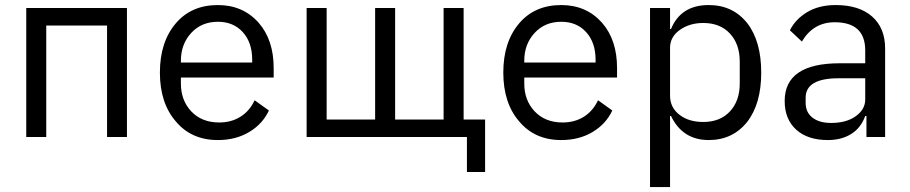

<svg xmlns="http://www.w3.org/2000/svg" viewBox="-20 -548 3641 768"><path d="M85 -516.1V0H165V-445.8H408.2V0H487.8V-516.1Z M851.6 12.2Q922.9 12.2 976.6 -19.8Q1030.3 -51.8 1055.7 -106L998.5 -147Q978.5 -104 941.9 -81.1Q905.3 -58.1 856.9 -58.1Q786.6 -58.1 744.6 -103Q703.6 -147 703.6 -213.9V-237.8H1074.7V-275.9Q1074.7 -388.2 1014.6 -457Q951.7 -527.8 851.6 -527.8Q745.6 -527.8 683.6 -455.1Q619.6 -380.4 619.6 -257.8Q619.6 -135.3 683.6 -62Q745.6 12.2 851.6 12.2ZM851.6 -460.9Q913.6 -460.9 951.2 -419.4Q988.8 -377.9 988.8 -309.1V-297.9H703.6V-305.2Q703.6 -372.1 745.6 -417Q786.6 -460.9 851.6 -460.9Z M1847.7 0V140.1H1920.4V-69.8H1834.5V-516.1H1754.4V-69.8H1560.5V-516.1H1480.5V-69.8H1286.6V-516.1H1206.5V0Z M2225.1 12.2Q2296.4 12.2 2350.1 -19.8Q2403.8 -51.8 2429.2 -106L2372.1 -147Q2352.1 -104 2315.4 -81.1Q2278.8 -58.1 2230.5 -58.1Q2160.2 -58.1 2118.2 -103Q2077.1 -147 2077.1 -213.9V-237.8H2448.2V-275.9Q2448.2 -388.2 2388.2 -457Q2325.2 -527.8 2225.1 -527.8Q2119.1 -527.8 2057.1 -455.1Q1993.2 -380.4 1993.2 -257.8Q1993.2 -135.3 2057.1 -62Q2119.1 12.2 2225.1 12.2ZM2225.1 -460.9Q2287.1 -460.9 2324.7 -419.4Q2362.3 -377.9 2362.3 -309.1V-297.9H2077.1V-305.2Q2077.1 -372.1 2119.1 -417Q2160.2 -460.9 2225.1 -460.9Z M2580.1 -516.1V200.2H2660.2V-84H2664.1Q2710.4 12.2 2814.9 12.2Q2911.1 12.2 2969.2 -61Q3024.9 -133.3 3024.9 -257.8Q3024.9 -382.8 2969.2 -455.1Q2911.6 -527.8 2814.9 -527.8Q2703.6 -527.8 2664.1 -432.1H2660.2V-516.1ZM2793 -60.1Q2735.8 -60.1 2699.2 -87.9Q2660.2 -117.2 2660.2 -165V-356.9Q2660.2 -400.4 2699.2 -428.2Q2738.3 -456.1 2793 -456.1Q2860.4 -456.1 2899.7 -413.8Q2939 -371.6 2939 -301.8V-213.9Q2939 -144.5 2899.7 -102.3Q2860.4 -60.1 2793 -60.1Z M3322.8 -527.8Q3416.5 -527.8 3468.5 -481.9Q3520.5 -436 3520.5 -354V0H3445.8V-84H3440.9Q3423.8 -36.6 3385 -12.2Q3346.2 12.2 3291.5 12.2Q3210.4 12.2 3164.6 -29.5Q3118.7 -71.3 3118.7 -144Q3118.7 -294.9 3338.9 -294.9H3440.9V-346.2Q3440.9 -459 3318.8 -459Q3233.4 -459 3187.5 -381.8L3139.6 -426.8Q3162.1 -471.7 3209.2 -499.8Q3256.3 -527.8 3322.8 -527.8ZM3440.9 -149.9V-234.9H3334.5Q3202.6 -234.9 3202.6 -157.2V-136.2Q3202.6 -98.6 3230 -77.4Q3257.3 -56.2 3304.7 -56.2Q3365.2 -56.2 3402.8 -83Q3440.9 -110.4 3440.9 -149.9Z"/></svg>

Font: Plexus Sans
Style: Regular
Weight: 400
Version: Version 2.001;PS 002.001;hotconv 1.0.70;makeotf.lib2.5.58329